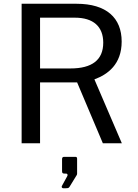

<svg xmlns="http://www.w3.org/2000/svg" viewBox="-20 -762 733 1021"><path d="M628 0 482 -340C553 -366 627 -420 627 -541C627 -667 546 -742 387 -742H95V0H193V-324H390L527 0ZM355 -398H193V-668H378C476 -668 529 -621 529 -535C529 -443 469 -398 355 -398ZM316 239H330C341 239 346 238 350 231L388 169C389 168 390 164 390 161V82C390 75 387 72 381 72H321C315 72 310 75 310 83V148C310 158 313 161 323 161H331C339 161 342 168 337 176L309 227C306 233 310 239 316 239Z"/></svg>

Font: 18Franklin
Style: Regular
Weight: 400
Designer: Pablo Impallari, Rodrigo Fuenzalida (Modified by Dan O. Williams)
Version: Version 0.025;PS 000.025;hotconv 1.0.88;makeotf.lib2.5.64775